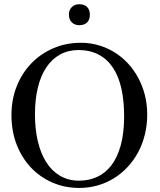

<svg xmlns="http://www.w3.org/2000/svg" viewBox="-20 -882 763 917"><path d="M683.1 -335Q683.1 -285.2 671.9 -239.5Q660.6 -193.8 639.9 -155Q619.1 -116.2 589.8 -84.7Q560.5 -53.2 524.4 -30.8Q488.3 -8.3 446.3 3.7Q404.3 15.6 357.9 15.6Q290.5 15.6 231.7 -9.5Q172.9 -34.7 128.9 -80.6Q85 -126.5 59.8 -190.7Q34.7 -254.9 34.7 -333Q34.7 -407.2 60.1 -470.5Q85.4 -533.7 130.1 -579.8Q174.8 -626 235.4 -651.9Q295.9 -677.7 366.7 -677.7Q410.2 -677.7 450.4 -666Q490.7 -654.3 525.9 -632.8Q561 -611.3 589.8 -580.6Q618.7 -549.8 639.4 -511.7Q660.2 -473.6 671.6 -429.2Q683.1 -384.8 683.1 -335ZM572.8 -322.3Q573.2 -397.9 560.1 -457.5Q546.9 -517.1 519.8 -558.1Q492.7 -599.1 451.9 -620.8Q411.1 -642.6 356 -643.1Q306.2 -643.1 267.3 -621.8Q228.5 -600.6 201.7 -560.8Q174.8 -521 160.9 -464.1Q147 -407.2 147 -335.9Q147 -265.6 160.6 -207.5Q174.3 -149.4 200.7 -107.7Q227.1 -65.9 266.4 -42.7Q305.7 -19.5 356.9 -19Q404.3 -19 443.8 -37.1Q483.4 -55.2 512 -92.5Q540.5 -129.9 556.4 -187Q572.3 -244.1 572.8 -322.3ZM409.2 -812Q409.2 -788.1 396 -774.9Q382.8 -761.7 358.9 -761.7Q336.4 -761.7 322.8 -775.4Q309.1 -789.1 309.1 -812Q309.1 -834.5 322.8 -848.1Q336.4 -861.8 358.9 -861.8Q382.8 -861.8 396 -848.6Q409.2 -835.4 409.2 -812Z"/></svg>

Font: Doulos SIL Am
Style: Regular
Weight: 400
Designer: Walt Agee, Victor Gaultney, Peter Martin, Debbi Hosken, Becca Hirsbrunner
Foundry: SIL International
Version: Version 5.000